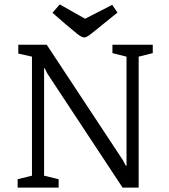

<svg xmlns="http://www.w3.org/2000/svg" viewBox="-20 -851 767 871"><path d="M60 0V-38L125 -54V-594L63 -608V-648H192L537 -125L551 -99H554V-594L490 -610V-648H673V-610L609 -594V0H536L195 -517L183 -541H180V-54L246 -38V0ZM363 -681Q351 -681 332 -696Q313 -711 279 -740L218 -793L251 -831L366 -766L489 -829L513 -794L446 -740Q406 -707 388.5 -694Q371 -681 363 -681Z"/></svg>

Font: Faustina Light
Style: Regular
Weight: 300
Designer: Alfonso Garcia
Foundry: http://www.omnibus-type.com
Version: Version 1.200